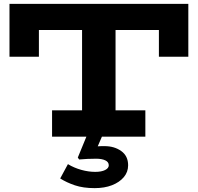

<svg xmlns="http://www.w3.org/2000/svg" viewBox="-20 -706 1022 992"><path d="M29 -413V-686H953V-413H801V-551H181V-413ZM249 0V-136H731V0ZM404 -87V-611H577V-87ZM469 266Q410 266 367 251.5Q324 237 291 216L331 142Q362 161 399.5 171.5Q437 182 472 182Q504 182 523 172.5Q542 163 542 148Q542 131 524 122.5Q506 114 477 114Q453 114 432 115Q411 116 389 118L382 108L442 -38H523L485 50Q493 49 503.5 49Q514 49 520 49Q571 49 606.5 74.5Q642 100 642 148Q642 183 619.5 209.5Q597 236 558.5 251Q520 266 469 266Z"/></svg>

Font: BioRhyme SemiExpanded ExtraBold
Style: Regular
Weight: 800
Width: 6
Designer: Aoife Mooney
Foundry: Aoife Mooney Type
Version: Version 1.600;gftools[0.9.33]